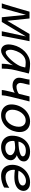

<svg xmlns="http://www.w3.org/2000/svg" viewBox="1396 -1934 550 3381"><g transform="rotate(90 1670.5 -243.0)"><path d="M366.2 0H283.2L233.9 -488.3H304.7L345.7 -95.7L578.1 -488.3H658.7ZM612.8 0H529.8L621.1 -425.8L624.5 -488.3H705.1Q705.1 -488.3 698.7 -457.5Q692.4 -426.8 682.4 -376.7Q672.4 -326.7 661.1 -268.8Q649.9 -210.9 639.4 -155.5Q628.9 -100.1 621.6 -58.3Q614.3 -16.6 612.8 0ZM122.1 0H39.1Q45.4 -16.6 58.3 -58.3Q71.3 -100.1 87.9 -155.5Q104.5 -210.9 121.3 -268.8Q138.2 -326.7 152.8 -376.7Q167.5 -426.8 176.3 -457.5Q185.1 -488.3 185.1 -488.3H265.6L240.2 -425.8Z M1187.5 0H1102.1Q1102.1 -22 1104.2 -50.8Q1106.4 -79.6 1110.4 -108.2Q1114.3 -136.7 1119.1 -157.7L1128.9 -196.3Q1108.4 -160.6 1077.6 -124Q1046.9 -87.4 1011 -56.4Q975.1 -25.4 939 -6.6Q902.8 12.2 871.6 12.2Q823.2 12.2 792.5 -22.5Q761.7 -57.1 761.7 -122.1Q761.7 -139.6 764.6 -159.4Q767.6 -179.2 772.5 -201.2Q785.2 -257.8 814.5 -310.8Q843.8 -363.8 886.7 -406Q929.7 -448.2 984.1 -473.1Q1038.6 -498 1101.6 -498Q1148.9 -498 1194.3 -491.9Q1239.7 -485.8 1274.4 -476.1L1218.8 -253.4Q1196.3 -163.1 1191.9 -98.1Q1187.5 -33.2 1187.5 0ZM1152.8 -351.6 1168 -412.6Q1156.7 -415 1136.5 -418Q1116.2 -420.9 1079.6 -420.9Q1021 -420.9 977.5 -391.1Q934.1 -361.3 905.8 -312.5Q877.4 -263.7 862.8 -206.1Q855.5 -176.8 855.5 -150.9Q855.5 -115.2 868.2 -91.8Q880.9 -68.4 901.9 -68.4Q921.9 -68.4 950.9 -87.9Q980 -107.4 1012 -139.6Q1043.9 -171.9 1073.2 -209.7Q1102.5 -247.6 1124 -284.9Q1145.5 -322.3 1152.8 -351.6Z M1379.9 -488.3H1472.7Q1470.2 -465.3 1461.9 -434.1Q1453.6 -402.8 1446.5 -373.5Q1439.5 -344.2 1439.5 -327.1Q1439.5 -297.9 1458.3 -278.3Q1477.1 -258.8 1508.3 -258.8Q1543.9 -258.8 1580.3 -272.7Q1616.7 -286.6 1631.8 -301.3L1677.7 -488.3H1766.1L1701.2 -227.1Q1691.9 -189.9 1681.9 -147.9Q1671.9 -106 1664.8 -66.9Q1657.7 -27.8 1657.2 0H1564.5Q1564.5 -21.5 1572.8 -61Q1581.1 -100.6 1592.3 -145.5Q1603.5 -190.4 1612.8 -228Q1595.7 -215.8 1559.8 -202.4Q1523.9 -189 1487.8 -189Q1419.9 -189 1384 -222.2Q1348.1 -255.4 1348.1 -303.2Q1348.1 -327.6 1355.5 -360.8Q1362.8 -394 1370.8 -428Q1378.9 -461.9 1379.9 -488.3Z M1818.4 -168Q1818.4 -229 1839.8 -287.8Q1861.3 -346.7 1901.1 -394Q1940.9 -441.4 1996.6 -469.7Q2052.2 -498 2120.6 -498Q2202.6 -498 2253.7 -449.5Q2304.7 -400.9 2304.7 -316.4Q2304.7 -255.4 2283.7 -196.8Q2262.7 -138.2 2223.4 -91.1Q2184.1 -43.9 2129.4 -15.9Q2074.7 12.2 2007.8 12.2Q1953.1 12.2 1910.4 -9.5Q1867.7 -31.2 1843 -71.5Q1818.4 -111.8 1818.4 -168ZM2101.1 -420.9Q2058.1 -420.9 2023.2 -399.7Q1988.3 -378.4 1963.4 -343.5Q1938.5 -308.6 1925 -267.1Q1911.6 -225.6 1911.6 -185.5Q1911.6 -129.4 1941.7 -96.9Q1971.7 -64.5 2022 -64.5Q2065.4 -64.5 2100.3 -85.4Q2135.3 -106.4 2159.9 -141.1Q2184.6 -175.8 2198 -217Q2211.4 -258.3 2211.4 -298.3Q2211.4 -355.5 2181.6 -388.2Q2151.9 -420.9 2101.1 -420.9Z M2451.2 -215.8 2460 -293Q2538.1 -293 2599.6 -302.2Q2661.1 -311.5 2696.8 -328.9Q2732.4 -346.2 2732.4 -369.1Q2732.4 -395 2705.6 -409.4Q2678.7 -423.8 2635.3 -423.8Q2569.3 -423.8 2531.2 -393.1Q2493.2 -362.3 2477.1 -310.1Q2460.9 -257.8 2460.9 -193.8Q2460.9 -136.2 2491.5 -99.4Q2522 -62.5 2584.5 -62.5Q2639.6 -62.5 2675.8 -88.4Q2711.9 -114.3 2711.9 -151.9Q2711.9 -185.1 2672.4 -210Q2632.8 -234.9 2571.8 -234.9Q2540.5 -234.9 2505.9 -230.5Q2471.2 -226.1 2451.2 -215.8ZM2369.1 -181.6Q2369.1 -266.6 2402.6 -338.6Q2436 -410.6 2499 -454.3Q2562 -498 2649.9 -498Q2728 -498 2775.1 -467.5Q2822.3 -437 2822.3 -391.6Q2822.3 -341.3 2790.5 -311.5Q2758.8 -281.7 2710.9 -263.2Q2744.6 -255.9 2772.7 -226.8Q2800.8 -197.8 2800.8 -157.2Q2800.8 -111.3 2769.3 -72.8Q2737.8 -34.2 2685.1 -11Q2632.3 12.2 2569.3 12.2Q2513.7 12.2 2468.3 -10.3Q2422.9 -32.7 2396 -75.9Q2369.1 -119.1 2369.1 -181.6Z M3287.1 -131.8 3281.2 -40.5Q3242.7 -19.5 3191.2 -3.7Q3139.6 12.2 3080.1 12.2Q3013.2 12.2 2969 -13.4Q2924.8 -39.1 2903.3 -84Q2881.8 -128.9 2881.8 -185.5Q2881.8 -246.1 2904.5 -302Q2927.2 -357.9 2968.8 -402.1Q3010.3 -446.3 3066.9 -472.2Q3123.5 -498 3191.9 -498Q3244.1 -498 3277.1 -481.2Q3310.1 -464.4 3325.4 -438.5Q3340.8 -412.6 3340.8 -386.2Q3340.8 -341.8 3315.7 -304.2Q3290.5 -266.6 3235.8 -243.9Q3181.2 -221.2 3092.8 -221.2Q3033.2 -221.2 2951.2 -232.9V-297.9Q2988.8 -293 3020.5 -290.5Q3052.2 -288.1 3078.1 -288.1Q3161.1 -288.1 3203.6 -310.8Q3246.1 -333.5 3246.1 -367.7Q3246.1 -393.6 3223.4 -409.7Q3200.7 -425.8 3166.5 -425.8Q3118.2 -425.8 3073 -397.7Q3027.8 -369.6 2998.8 -319.8Q2969.7 -270 2969.7 -205.1Q2969.7 -147.5 3000.7 -106.7Q3031.7 -65.9 3101.6 -65.9Q3146.5 -65.9 3196 -84Q3245.6 -102.1 3287.1 -131.8Z"/></g></svg>

Font: Andika
Style: Italic
Weight: 400
Italic angle: -14°
Designer: Victor Gaultney, Annie Olsen, Julie Remington, Don Collingsworth, Eric Hays, Becca Hirsbrunner
Foundry: SIL International
Version: Version 6.101